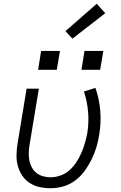

<svg xmlns="http://www.w3.org/2000/svg" viewBox="-20 -990 640 1018"><path d="M247 8Q217 8 188.5 1.5Q160 -5 136.5 -20.5Q113 -36 97.5 -59.5Q82 -83 74.5 -110.5Q67 -138 67.5 -168Q68 -198 73 -228L121 -520H186L136 -218Q133 -198 132.5 -177.5Q132 -157 136 -137.5Q140 -118 149.5 -101Q159 -84 174 -72.5Q189 -61 208 -55.5Q227 -50 248 -50Q274 -50 301 -59.5Q328 -69 349 -88Q370 -107 385.5 -131Q401 -155 412 -180.5Q423 -206 430.5 -232.5Q438 -259 443 -285Q452 -342 447 -398Q442 -454 425 -505L486 -524Q506 -467 511.5 -403.5Q517 -340 506 -276Q501 -242 491 -209Q481 -176 465.5 -144.5Q450 -113 428.5 -83.5Q407 -54 378 -32.5Q349 -11 315 -1.5Q281 8 247 8ZM511 -620H412L428 -720H528ZM281 -620H182L198 -720H298ZM364 -785 327 -825 493 -970 538 -920Z"/></svg>

Font: Iosevka SS04 Light Extended
Style: Italic
Weight: 300
Width: 7
Italic angle: -9°
Monospace: yes
Designer: Belleve Invis
Foundry: Belleve Invis
Version: Version 19.0.0; ttfautohint (v1.8.4)